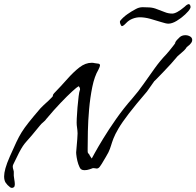

<svg xmlns="http://www.w3.org/2000/svg" viewBox="-33 -831 954 933"><path d="M25 82Q19 82 15 78Q3 69 -5 57.5Q-13 46 -13 26Q-13 10 -6.5 -13.5Q0 -37 15 -71Q34 -114 46.5 -140.5Q59 -167 72 -188Q85 -209 106 -235.5Q127 -262 163 -304Q168 -310 179.5 -320.5Q191 -331 202.5 -341.5Q214 -352 219 -358Q224 -363 224 -365V-368Q224 -371 230 -378Q264 -413 294 -447Q324 -481 353 -503.5Q382 -526 413 -526Q417 -526 420.5 -525.5Q424 -525 428 -524Q439 -523 446 -521.5Q453 -520 453 -513Q453 -508 445 -492Q426 -460 415.5 -408.5Q405 -357 400 -300Q395 -243 394 -192.5Q393 -142 393 -111V-99Q393 -91 394 -89Q395 -87 399 -82H400Q401 -78 407.5 -68.5Q414 -59 413 -61Q413 -61 427.5 -87.5Q442 -114 468.5 -157.5Q495 -201 531 -252.5Q567 -304 611 -354Q639 -386 665.5 -424Q692 -462 719 -499.5Q746 -537 775 -567Q781 -573 790 -584.5Q799 -596 807.5 -606.5Q816 -617 819 -622.5Q822 -628 816 -622Q824 -633 826 -636Q828 -639 841 -651Q852 -660 868 -660Q880 -660 890.5 -654Q901 -648 901 -637Q901 -628 894 -620Q889 -613 881 -607.5Q873 -602 869 -594Q864 -587 849.5 -575Q835 -563 830 -558Q817 -542 798 -521Q779 -500 760 -480.5Q741 -461 729 -448.5Q717 -436 717 -437L681 -386Q626 -322 593 -279Q560 -236 543 -207Q526 -178 518.5 -158.5Q511 -139 506.5 -123.5Q502 -108 494 -91Q492 -87 482 -69.5Q472 -52 461.5 -35Q451 -18 446 -15Q442 -12 437 -12Q434 -12 430.5 -13Q427 -14 422 -14Q416 -14 413 -12Q413 -12 401.5 -8Q390 -4 377 -4Q367 -4 360 -9Q353 -17 347.5 -33.5Q342 -50 339.5 -66.5Q337 -83 337 -90Q341 -137 342.5 -155Q344 -173 344 -183Q344 -194 340 -223Q339 -231 340 -255Q341 -279 343.5 -308.5Q346 -338 349 -362Q352 -386 355 -393Q356 -394 356 -397Q356 -402 353.5 -406.5Q351 -411 349 -412Q341 -408 317.5 -386.5Q294 -365 261.5 -331Q229 -297 193 -254Q187 -245 177.5 -237.5Q168 -230 161 -221Q136 -190 121 -172.5Q106 -155 96 -144Q86 -133 78 -121Q70 -109 59.5 -89Q49 -69 32 -33Q29 -27 29 -22Q29 -14 32 -6Q35 2 34 12Q33 21 36 38Q39 55 39 63V65Q39 75 34.5 78.5Q30 82 25 82ZM559 -704Q554 -707 551 -717Q548 -727 552 -731Q566 -748 586 -762Q606 -776 625 -786Q642 -796 660 -796Q673 -796 692.5 -795Q712 -794 731 -786Q751 -779 768 -772Q785 -765 804 -765Q825 -765 864 -798Q872 -806 877 -808.5Q882 -811 885 -811Q887 -811 890 -807Q893 -803 893 -797Q893 -793 890 -788Q885 -778 866.5 -760.5Q848 -743 825.5 -729.5Q803 -716 785 -716Q774 -716 749.5 -724Q725 -732 697.5 -739.5Q670 -747 647 -747Q629 -747 611 -740Q593 -733 579.5 -718.5Q566 -704 559 -704Z"/></svg>

Font: Vujahday Script
Style: Regular
Weight: 400
Designer: Robert E. Leuschke
Foundry: Robert E. Leuschke
Version: Version 1.010; ttfautohint (v1.8.3)